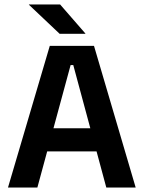

<svg xmlns="http://www.w3.org/2000/svg" viewBox="-20 -846 648 866"><path d="M16 0 204.5 -639H404L592 0H459.5L310.5 -552.5H298.5L148.5 0ZM159 -163V-267.5H448V-163ZM251 -826 365 -695V-693.5H249L110.5 -824.5V-826Z"/></svg>

Font: Anek Gurmukhi SemiBold
Style: Regular
Weight: 600
Designer: Sarang Kulkarni (Gurmukhi), Yesha Goshar (Latin)
Foundry: Ek Type
Version: Version 1.003